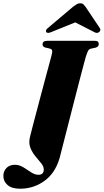

<svg xmlns="http://www.w3.org/2000/svg" viewBox="-104 -949 632 1171"><path d="M420 -605Q417.5 -596.5 408.8 -564.2Q400 -532 387.5 -483.5Q375 -435 360.2 -378.2Q345.5 -321.5 330.8 -263.5Q316 -205.5 302.8 -154Q289.5 -102.5 280 -65Q270.5 -27.5 266.5 -12Q242.5 96 174 149Q105.5 202 18.5 202Q-32 202 -57.8 179.5Q-83.5 157 -83.5 124Q-83.5 95 -64.5 75.5Q-45.5 56 -13 56Q13.5 56 38.2 71.2Q63 86.5 85.8 101.8Q108.5 117 130 117Q163 117 163 84.5Q163 66 146.8 46.2Q130.5 26.5 111.2 3.2Q92 -20 80.8 -49.2Q69.5 -78.5 79.5 -116.5Q85 -139.5 96 -181.5Q107 -223.5 120.8 -275.5Q134.5 -327.5 148.8 -381.5Q163 -435.5 176 -483.2Q189 -531 198 -564.8Q207 -598.5 210 -609.5Q216 -632.5 214 -641Q212 -649.5 198.5 -653L170.5 -659.5Q155.5 -665 155.5 -677.5Q155.5 -700 183.5 -700H474.5Q488.5 -700 493.5 -694.5Q498.5 -689 498.5 -681Q498.5 -664.5 480 -658.5L449.5 -652Q439 -649 433.8 -640Q428.5 -631 420 -605ZM210 -754Q187.5 -743.5 178.5 -752.5Q175.5 -756.5 176.8 -763.5Q178 -770.5 188 -778L340.5 -907Q353.5 -917 363.2 -923Q373 -929 385.5 -929Q398 -929 404.2 -923Q410.5 -917 418 -907L504.5 -778Q510 -770.5 507.5 -763.5Q505 -756.5 499.5 -752.5Q486 -743.5 469.5 -754L355 -812.5Z"/></svg>

Font: Fraunces 72pt S000 Black
Style: Italic
Weight: 900
Italic angle: -16°
Version: Version 1.000; ttfautohint (v1.8.3)